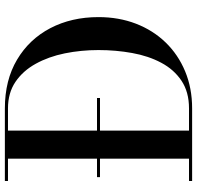

<svg xmlns="http://www.w3.org/2000/svg" viewBox="-30 -760 790 769"><g transform="rotate(-90 364.5 -375.0)"><path d="M40 -369V-381H357V-369ZM315.5 -750Q428.5 -750 510.5 -701.2Q592.5 -652.5 636.8 -567.8Q681 -483 681 -375Q681 -294 654.8 -225.5Q628.5 -157 579.8 -106.5Q531 -56 463.8 -28Q396.5 0 315.5 0H24.5V-12.5H114V-737.5H24.5V-750ZM226.5 -12.5H315.5Q381 -12.5 426 -42.5Q471 -72.5 498.2 -123.8Q525.5 -175 537.2 -240.2Q549 -305.5 549 -375Q549 -445 535.8 -510Q522.5 -575 494.2 -626.2Q466 -677.5 421.8 -707.5Q377.5 -737.5 315.5 -737.5H226.5Z"/></g></svg>

Font: Bodoni Moda 18pt Medium
Style: Regular
Weight: 500
Designer: Owen Earl
Foundry: indestructible type
Version: Version 2.004